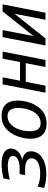

<svg xmlns="http://www.w3.org/2000/svg" viewBox="897 -1497 614 2448"><g transform="rotate(-90 1204.0 -273.0)"><path d="M208 10.7C375.5 10.7 480 -59.1 497.1 -159.7C498.5 -168.5 499.5 -177.2 499.5 -185.1C499.5 -244.6 459 -282.7 386.7 -296.4C466.3 -312.5 519 -354.5 531.7 -417.5C533.2 -425.8 534.2 -434.1 534.2 -441.9C534.2 -516.1 459.5 -560.1 336.9 -560.1C285.6 -560.1 225.1 -552.2 153.3 -536.6L137.7 -455.1C208.5 -472.7 266.6 -480.5 312.5 -480.5C397 -480.5 441.4 -454.1 441.4 -416C441.4 -411.6 440.9 -407.2 439.5 -402.3C429.2 -361.8 378.4 -330.1 288.6 -330.1H208L194.3 -259.8H271.5C361.8 -259.8 410.2 -227.1 410.2 -177.7C410.2 -111.3 339.4 -67.4 215.8 -67.4C152.3 -67.4 93.8 -79.1 48.8 -101.1L32.2 -16.6C91.3 1.5 147.5 10.7 208 10.7Z M853 14.2C946.8 14.2 1018.1 -25.9 1069.8 -101.1C1119.1 -172.9 1146 -268.6 1146 -353.5C1146 -489.3 1077.1 -560.1 952.1 -560.1C859.4 -560.1 788.1 -521 735.8 -444.8C688.5 -376 659.2 -278.8 659.2 -191.4C659.2 -59.6 725.6 14.2 853 14.2ZM857.9 -62C789.6 -62 754.9 -104 754.9 -200.7C754.9 -330.1 817.4 -483.9 948.2 -483.9C1016.6 -483.9 1051.3 -441.9 1051.3 -345.2C1051.3 -215.8 988.8 -62 857.9 -62Z M1246.1 0H1335.9L1384.8 -251.5H1622.6L1573.7 0H1663.6L1770 -546.9H1680.2L1636.7 -324.7H1398.9L1442.4 -546.9H1352.5Z M1848.1 0H1938L2252.4 -395L2175.8 0H2265.6L2372.1 -546.9H2282.2L1967.8 -151.9L2044.4 -546.9H1954.6Z"/></g></svg>

Font: Hack
Style: Oblique
Weight: 400
Italic angle: -12°
Monospace: yes
Designer: Christopher Simpkins
Foundry: Christopher Simpkins
Version: Version 2.010